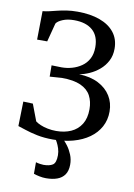

<svg xmlns="http://www.w3.org/2000/svg" viewBox="-105 -816 784 1123"><g transform="rotate(10 287.0 -255.0)"><path d="M250 10.5Q197.5 10.5 155.2 1.8Q113 -7 83.2 -17.2Q53.5 -27.5 37.5 -32L41 -178L98 -176L135.5 -77Q146 -68.5 165 -60.2Q184 -52 208.8 -47Q233.5 -42 259.5 -42Q309 -42 347.5 -59.2Q386 -76.5 408 -111.8Q430 -147 430 -201Q430 -246.5 411.8 -281Q393.5 -315.5 351.5 -334.5Q309.5 -353.5 239.5 -353.5L167.5 -348.5L167 -415.5L226.5 -414Q257.5 -414 288 -422.5Q318.5 -431 344.2 -448.8Q370 -466.5 385.2 -495Q400.5 -523.5 400.5 -564Q400.5 -630.5 361.5 -664.5Q322.5 -698.5 251.5 -698.5Q212 -698.5 183.8 -686.5Q155.5 -674.5 146.5 -660L117.5 -549H57.5L60 -718.5Q79 -720 100 -725Q121 -730 145 -736Q169 -742 198 -746.5Q227 -751 262.5 -751Q339 -751 395.2 -730.5Q451.5 -710 482.2 -670.8Q513 -631.5 513 -575Q513 -533.5 496.2 -501.8Q479.5 -470 452.5 -447.2Q425.5 -424.5 394.5 -410.8Q363.5 -397 334.5 -392Q402 -390 449.8 -365.5Q497.5 -341 522.8 -300.2Q548 -259.5 548 -207.5Q548 -157.5 526 -117Q504 -76.5 464 -48Q424 -19.5 369.5 -4.5Q315 10.5 250 10.5ZM248.5 240.5Q229.5 240.5 209.2 236.2Q189 232 175.5 227V158.5Q186 162 200 164Q214 166 221 166Q256.5 166 275.8 153.5Q295 141 295 96Q295 76 288.8 56.2Q282.5 36.5 274.2 21.2Q266 6 261 0H291.5H310Q320.5 9 336.2 29.8Q352 50.5 363.8 79Q375.5 107.5 375 139.5Q374.5 175.5 359 197.8Q343.5 220 315.5 230.2Q287.5 240.5 248.5 240.5Z"/></g></svg>

Font: Merriweather 24pt
Style: Regular
Weight: 400
Designer: Eben Sorkin
Foundry: Eben Sorkin
Version: Version 2.100